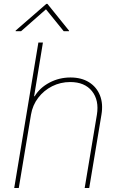

<svg xmlns="http://www.w3.org/2000/svg" viewBox="-20 -940 608 960"><path d="M134.9 -366.5 73.9 0H51.1L171.9 -727.3H194.6L150.6 -458.8H153.4Q179 -501.4 227.5 -527Q275.9 -552.6 332.4 -552.6Q387.1 -552.6 425.1 -528.8Q463.1 -505 479.8 -463.1Q496.4 -421.2 487.2 -366.5L426.1 0H403.4L464.5 -366.5Q476.2 -438.9 439.8 -484.4Q403.4 -529.8 331 -529.8Q282.7 -529.8 240.9 -508.9Q199.2 -487.9 171 -451Q142.8 -414.1 134.9 -366.5ZM85.5 -784.1 209.8 -893.5 298.5 -784.1H325.5L325 -786.9L217.3 -920.5H211.6L58 -786.9L58.5 -784.1Z"/></svg>

Font: Inter Thin  BETA
Style: Italic
Weight: 100
Italic angle: -9.39999°
Designer: Rasmus Andersson
Foundry: rsms
Version: Version 3.011;git-f93a4a705